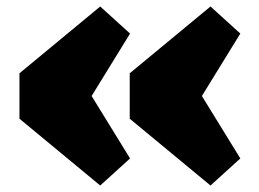

<svg xmlns="http://www.w3.org/2000/svg" viewBox="-20 -557 800 592"><path d="M381 -68.5 289 15 40 -191V-331L289 -537L381 -453.5L262.5 -261ZM721 -68.5 629 15 380 -191V-331L629 -537L721 -453.5L602.5 -261Z"/></svg>

Font: Newsreader 6pt ExtraBold
Style: Regular
Weight: 800
Designer: Hugues Gentile
Foundry: Production Type
Version: Version 1.003; ttfautohint (v1.8.3)